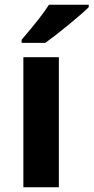

<svg xmlns="http://www.w3.org/2000/svg" viewBox="-20 -786 393 806"><path d="M227.1 0H78.1V-545.9H227.1ZM70.8 -606V-619.1Q154.8 -716.8 185.5 -766.1H352.5V-755.9Q327.1 -730.5 265.9 -680.4Q204.6 -630.4 169.9 -606Z"/></svg>

Font: NotoSans-Bold
Style: Bold
Weight: 700
Designer: Monotype Design team
Foundry: Monotype Imaging Inc.
Version: Version 1.04